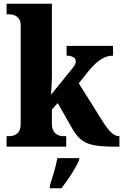

<svg xmlns="http://www.w3.org/2000/svg" viewBox="-20 -780 656 1021"><path d="M15 0H332V-56H317C297 -56 256 -64 256 -121V-198L287 -232L361 -102C410 -15 453 0 602 0H615V-56H612C585 -56 557 -84 523 -139L399 -337L450 -401C498 -460 538 -484 581 -484V-536H334V-484C364 -484 383 -472 383 -455C383 -448 382 -436 367 -419L251 -276C252 -286 256 -342 256 -377V-760H15V-704H28C48 -704 90 -697 90 -645V-119C90 -63 49 -56 28 -56H15ZM245 208V221H307C340 178 384 113 401 71V61H285C278 104 257 169 245 208Z"/></svg>

Font: Noto Serif Bengali SemiCondensed ExtraBold
Style: Regular
Weight: 800
Width: 4
Designer: Juan Bruce, Universal Thirst, Indian Type Foundry and the Monotype Design Team.
Foundry: Monotype Imaging Inc.
Version: Version 2.003